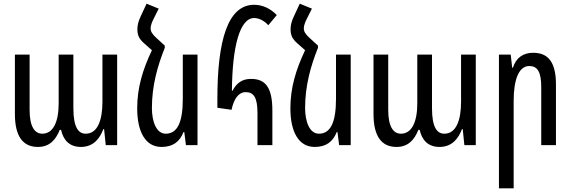

<svg xmlns="http://www.w3.org/2000/svg" viewBox="-20 -789 3103 1044"><path d="M186 10C249 10 283 -28 305 -83H312C323 -33 353 10 420 10C490 10 524 -39 542 -87H546L555 0H617V-492H537V-236C537 -136 511 -62 446 -62C406 -62 379 -97 379 -201V-492H299V-227C299 -122 267 -62 210 -62C169 -62 141 -100 141 -191V-492H61V-169C61 -46 106 10 186 10Z M876 -541 830 -583C807 -604 799 -618 799 -635C799 -651 807 -671 818 -692L843 -742L777 -769L744 -698C733 -674 727 -653 727 -630C727 -598 736 -578 763 -554L806 -516C756 -410 726 -313 726 -200C726 -72 771 10 858 10C920 10 957 -18 978 -71H982L991 0H1054V-492H974V-252C974 -123 944 -62 881 -62C831 -62 806 -126 806 -202C806 -322 836 -429 876 -529Z M1380 0H1461V-188C1461 -314 1423 -360 1345 -360C1294 -360 1265 -335 1244 -295H1241C1243 -537 1284 -691 1362 -691C1383 -691 1412 -681 1439 -652L1485 -707C1452 -742 1408 -763 1362 -763C1219 -763 1162 -571 1162 -252V-203L1239 -192C1252 -253 1278 -288 1316 -288C1360 -288 1380 -258 1380 -174Z M1709 -541 1663 -583C1640 -604 1632 -618 1632 -635C1632 -651 1640 -671 1651 -692L1676 -742L1610 -769L1577 -698C1566 -674 1560 -653 1560 -630C1560 -598 1569 -578 1596 -554L1639 -516C1589 -410 1559 -313 1559 -200C1559 -72 1604 10 1691 10C1753 10 1790 -18 1811 -71H1815L1824 0H1887V-492H1807V-252C1807 -123 1777 -62 1714 -62C1664 -62 1639 -126 1639 -202C1639 -322 1669 -429 1709 -529Z M2136 10C2199 10 2233 -28 2255 -83H2262C2273 -33 2303 10 2370 10C2440 10 2474 -39 2492 -87H2496L2505 0H2567V-492H2487V-236C2487 -136 2461 -62 2396 -62C2356 -62 2329 -97 2329 -201V-492H2249V-227C2249 -122 2217 -62 2160 -62C2119 -62 2091 -100 2091 -191V-492H2011V-169C2011 -46 2056 10 2136 10Z M2693 235H2773V-240C2773 -361 2803 -430 2858 -430C2902 -430 2923 -399 2923 -315V0H3003V-330C3003 -456 2957 -502 2879 -502C2825 -502 2786 -475 2769 -421H2765L2757 -492H2693Z"/></svg>

Font: Noto Sans Armenian ExtraCondensed
Style: Regular
Weight: 400
Width: 2
Designer: Monotype Design Team
Foundry: Monotype Imaging Inc.
Version: Version 2.008